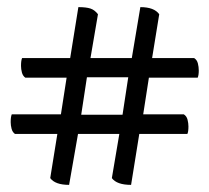

<svg xmlns="http://www.w3.org/2000/svg" viewBox="-20 -539 588 539"><path d="M174 -20Q135 -20 121 -39L141 -163H22Q15 -168 12.5 -177.5Q10 -187 10 -196Q10 -211 13 -218H151L167 -321H51Q44 -326 41.5 -335.5Q39 -345 39 -354Q39 -369 42 -376H177L200 -519Q222 -519 234 -515Q246 -511 255 -499L234 -376H350L374 -519Q413 -519 427 -499L407 -376H525Q533 -371 535.5 -361Q538 -351 538 -341Q538 -328 535 -321H398L382 -218H496Q504 -213 506.5 -203Q509 -193 509 -184Q509 -169 506 -163H371L348 -20Q308 -20 294 -39L315 -163H199ZM208 -217H324L340 -322H224Z"/></svg>

Font: Petrona Medium
Style: Italic
Weight: 500
Italic angle: -9°
Designer: Ringo R. Seeber
Foundry: Ringo R. Seeber
Version: Version 2.001; ttfautohint (v1.8.3)